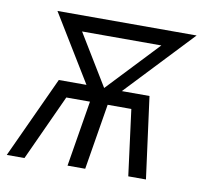

<svg xmlns="http://www.w3.org/2000/svg" viewBox="-64 -591 728 663"><g transform="rotate(10 300.0 -260.0)"><path d="M0 0 132 -286H229L86 -520H574L353 -286H450L488 0H426L396 -231H313L275 0H213L251 -231H168L62 0ZM291 -286 460 -465H182Z"/></g></svg>

Font: Iosevka Light Extended
Style: Italic
Weight: 300
Width: 7
Italic angle: -9°
Monospace: yes
Designer: Belleve Invis
Foundry: Belleve Invis
Version: Version 32.5.0; ttfautohint (v1.8.4)